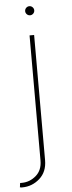

<svg xmlns="http://www.w3.org/2000/svg" viewBox="-74 -720 356 955"><g transform="rotate(-5 104.0 -242.5)"><path d="M-14.2 203.1 -11.4 181.8H-2.8Q36.9 181.8 68.5 154.5Q99.4 127.5 99.4 79.5V-545.5H122.2V79.5Q122.2 137.4 84.9 170.8Q46.9 204.5 -2.8 204.5Q-5 204.5 -7.5 204.4Q-9.9 204.2 -14.2 203.1ZM110.8 -690.3Q120 -690.3 126.8 -683.6Q133.5 -676.8 133.5 -667.6Q133.5 -658.4 126.8 -651.6Q120 -644.9 110.8 -644.9Q101.6 -644.9 94.8 -651.6Q88.1 -658.4 88.1 -667.6Q88.1 -676.8 94.8 -683.6Q101.6 -690.3 110.8 -690.3Z"/></g></svg>

Font: Inter P Thin
Style: Regular
Weight: 100
Designer: Rasmus Andersson
Foundry: rsms
Version: Version 3.018;git-588b23468